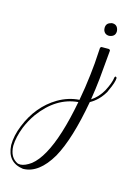

<svg xmlns="http://www.w3.org/2000/svg" viewBox="-344 -401 554 782"><g transform="rotate(15 -67.0 -9.5)"><path d="M-20 3Q-112 11 -178 101Q-199 131 -212 163Q-229 207 -230 243Q-229 293 -193 309Q-188 310 -182 310Q-163 309 -138 291Q-113 271 -92 233Q-49 156 -20 3ZM100 -137Q104 -135 105 -132Q105 -114 87 -76Q85 -71 83 -67Q60 -28 25 -9Q-4 153 -50 236Q-101 323 -167 324Q-168 324 -168 324Q-235 315 -239 243Q-239 203 -221 159Q-184 67 -107 21Q-64 -4 -18 -7Q-8 -60 -1.5 -116.5Q5 -173 6 -203L8 -233Q10 -237 13 -238H45Q49 -236 50 -233Q50 -233 39 -111Q34 -64 27 -21Q56 -40 74 -72Q93 -108 96 -133Q98 -136 100 -137ZM31 -343Q51 -343 56 -323Q57 -319 57 -317V-316Q57 -296 37 -291Q34 -290 31 -290Q12 -290 6 -308Q5 -313 5 -316Q5 -336 23 -341Q27 -343 31 -343Z"/></g></svg>

Font: Maria
Style: Christmas
Weight: 400
Designer: Muhammad Yoni
Version: Version 001.000